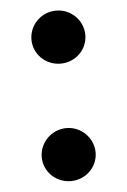

<svg xmlns="http://www.w3.org/2000/svg" viewBox="-46 -601 433 653"><g transform="rotate(-5 170.0 -275.0)"><path d="M170 -385C221 -385 262 -425 262 -475C262 -525 221 -566 170 -566C119 -566 78 -525 78 -475C78 -425 119 -385 170 -385ZM170 16C221 16 262 -24 262 -74C262 -123 221 -165 170 -165C119 -165 78 -123 78 -74C78 -24 119 16 170 16Z"/></g></svg>

Font: Noto Serif CJK JP Black
Style: Regular
Weight: 900
Designer: Ryoko NISHIZUKA 西塚涼子 (kana & ideographs); Frank Grießhammer (Latin, Greek & Cyrillic); Wenlong ZHANG 张文龙 (bopomofo); San
Foundry: Adobe Systems Incorporated
Version: Version 1.001;PS 1.001;hotconv 16.6.54;makeotf.lib2.5.65590